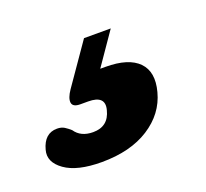

<svg xmlns="http://www.w3.org/2000/svg" viewBox="-61 -75 387 361"><g transform="rotate(-20 133.0 106.0)"><path d="M136.5 -9H190L145.5 55.5Q150.5 55.5 156 55.5Q202 55.5 221.8 75.8Q241.5 96 231.5 133.5Q221 173.5 183.5 197.5Q146 221.5 88.5 221.5Q39.5 221.5 15 204Q-9.5 186.5 -3 163.5Q5 133.5 30.5 133.5Q39 133.5 45 137.2Q51 141 56.5 146Q68 163 92.5 163Q123 163 130.5 133Q138 105.5 103 105.5H87.5Q72.5 105.5 71.2 96.2Q70 87 80 72.5Z"/></g></svg>

Font: Fraunces 72pt S100
Style: Bold Italic
Weight: 700
Italic angle: -16°
Version: Version 1.000; ttfautohint (v1.8.3)